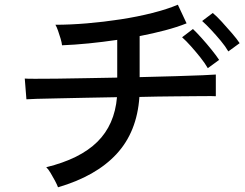

<svg xmlns="http://www.w3.org/2000/svg" viewBox="-20 -783 1040 814"><path d="M226 11Q222 0 213 -17Q204 -34 194 -50.5Q184 -67 176 -74Q319 -109 392.5 -181.5Q466 -254 476 -371Q407 -370 342.5 -368.5Q278 -367 224.5 -366Q171 -365 136 -364Q101 -363 92 -362L85 -450Q93 -449 128.5 -449Q164 -449 219 -449.5Q274 -450 340.5 -451.5Q407 -453 477 -454V-614Q416 -605 356 -599Q296 -593 243 -591Q242 -602 237 -619Q232 -636 226 -653Q220 -670 215 -678Q277 -678 348.5 -684Q420 -690 491.5 -701Q563 -712 626 -728Q689 -744 734 -763L771 -684Q731 -668 680 -654.5Q629 -641 572 -630V-456Q653 -458 723 -460Q793 -462 839.5 -464Q886 -466 895 -467V-375Q885 -376 838 -375.5Q791 -375 721 -374.5Q651 -374 571 -372Q561 -224 474 -130Q387 -36 226 11ZM861 -494Q849 -515 829.5 -539.5Q810 -564 789.5 -587Q769 -610 752 -625L798 -660Q813 -646 835 -621.5Q857 -597 877.5 -571.5Q898 -546 909 -529ZM948 -565Q936 -586 916 -610Q896 -634 875 -656.5Q854 -679 837 -694L882 -728Q898 -715 920 -691Q942 -667 963.5 -642Q985 -617 996 -600Z"/></svg>

Font: Zen Kaku Gothic New Medium
Style: Regular
Weight: 500
Designer: Yoshimichi Ohira
Foundry: Positype
Version: Version 1.002